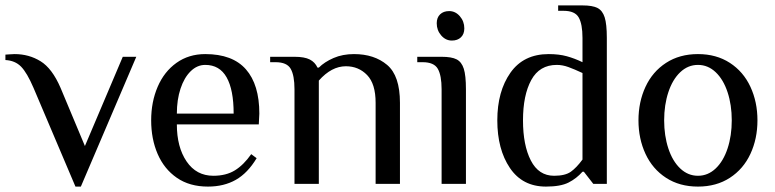

<svg xmlns="http://www.w3.org/2000/svg" viewBox="-25 -680 2866 710"><path d="M99 -355Q75 -411 53 -433.5Q31 -456 -5 -458V-478Q0 -478 9.5 -479Q19 -480 29 -480Q82 -480 125 -453.5Q168 -427 199 -355L289 -140L429 -470H479L274 10H254Z M534 -235Q534 -303 558 -359Q582 -415 627.5 -447.5Q673 -480 734 -480Q835 -480 884.5 -423.5Q934 -367 934 -260L932 -220H629Q629 -136 665 -83Q701 -30 764 -30Q811 -30 843.5 -50Q876 -70 904 -110L924 -95Q891 -40 847 -15Q803 10 744 10Q676 10 629 -22.5Q582 -55 558 -110.5Q534 -166 534 -235ZM839 -260Q839 -348 813 -394Q787 -440 734 -440Q704 -440 680 -416.5Q656 -393 642.5 -352Q629 -311 629 -260Z M1064 -350Q1064 -401 1050 -425.5Q1036 -450 994 -450H974V-470H1064Q1101 -470 1120.5 -460Q1140 -450 1149 -430H1154Q1175 -451 1208.5 -465.5Q1242 -480 1284 -480Q1359 -480 1406.5 -440Q1454 -400 1454 -300V0H1364V-300Q1364 -370 1332.5 -402.5Q1301 -435 1254 -435Q1201 -435 1154 -382V0H1064Z M1590 -594Q1590 -615 1602.5 -627Q1615 -639 1636 -639Q1659 -639 1675.5 -620Q1692 -601 1692 -575Q1692 -554 1679.5 -542Q1667 -530 1646 -530Q1623 -530 1606.5 -549Q1590 -568 1590 -594ZM1608 -350Q1608 -401 1594 -425.5Q1580 -450 1538 -450H1518V-470H1608Q1645 -470 1663.5 -460.5Q1682 -451 1690 -426Q1698 -401 1698 -350V0H1608Z M1814 -235Q1814 -342 1862.5 -411Q1911 -480 2004 -480Q2042 -480 2071 -472Q2100 -464 2129 -450V-540Q2129 -591 2115 -615.5Q2101 -640 2059 -640H2039V-660H2129Q2166 -660 2184.5 -650.5Q2203 -641 2211 -616Q2219 -591 2219 -540V0H2169L2134 -45H2129Q2107 -20 2077.5 -5Q2048 10 1994 10Q1907 10 1860.5 -59Q1814 -128 1814 -235ZM2129 -90V-410Q2099 -424 2077 -432Q2055 -440 2034 -440Q1970 -440 1939.5 -384Q1909 -328 1909 -235Q1909 -143 1938 -86.5Q1967 -30 2024 -30Q2065 -30 2086 -45Q2107 -60 2129 -90Z M2336 -235Q2336 -303 2362 -359Q2388 -415 2438 -447.5Q2488 -480 2556 -480Q2624 -480 2674 -447.5Q2724 -415 2750 -359Q2776 -303 2776 -235Q2776 -167 2750 -111Q2724 -55 2674 -22.5Q2624 10 2556 10Q2488 10 2438 -22.5Q2388 -55 2362 -111Q2336 -167 2336 -235ZM2681 -235Q2681 -292 2665.5 -339Q2650 -386 2621.5 -413Q2593 -440 2556 -440Q2519 -440 2490.5 -413Q2462 -386 2446.5 -339Q2431 -292 2431 -235Q2431 -178 2446.5 -131Q2462 -84 2490.5 -57Q2519 -30 2556 -30Q2593 -30 2621.5 -57Q2650 -84 2665.5 -131Q2681 -178 2681 -235Z"/></svg>

Font: Philosopher
Style: Regular
Weight: 400
Designer: Jovanny Lemonad
Foundry: Jovanny Lemonad
Version: Version 2.000